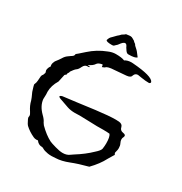

<svg xmlns="http://www.w3.org/2000/svg" viewBox="-189 -970 1054 1110"><g transform="rotate(30 337.5 -414.5)"><path d="M524.9 -62 525.9 -60.5 526.4 -62ZM313 0Q295.9 0 286.1 -2Q262.2 -6.3 252 -12.7Q244.6 -18.1 237.8 -18.1Q214.4 -18.1 199.7 -39.1Q194.3 -38.1 189.5 -38.1Q178.7 -38.1 169.4 -42.5Q133.3 -59.1 108.4 -82.5Q100.6 -90.3 88.4 -116.2Q85 -124 85 -128.4Q86.4 -132.8 86.4 -136.7Q86.4 -147 76.7 -160.6Q57.6 -188.5 50.3 -219.2Q47.9 -229 30.8 -265.6Q18.6 -304.2 18.6 -308.1Q18.6 -310.1 20 -312.5Q25.4 -323.2 26.4 -338.4Q27.3 -351.1 28.1 -363.5Q28.8 -376 36.1 -382.8L42 -398.9L37.6 -415Q39.6 -434.1 49.8 -445.8Q47.9 -451.2 47.9 -457Q47.9 -468.8 55.7 -483.4Q74.2 -506.8 81.5 -519Q91.3 -536.1 105.5 -545.9L121.1 -557.1Q137.7 -566.4 137.7 -575.2Q137.7 -578.6 139.6 -581.1Q142.1 -582 184.6 -620.1Q232.4 -663.1 291 -685.5Q316.4 -696.8 340.3 -696.8Q380.4 -696.8 399.4 -688.5Q417 -700.2 443.4 -700.2L453.1 -699.7Q584.5 -689.9 597.7 -659.2L598.1 -656.2Q598.1 -653.3 596.2 -651.4Q593.8 -647.5 587.4 -647.5Q564.5 -647.5 536.6 -652.3Q513.7 -656.2 511.7 -656.2Q498 -656.2 490.7 -646L486.3 -637.2Q483.4 -621.6 455.6 -619.1L379.4 -612.8Q334.5 -610.8 325.2 -599.1Q323.7 -597.2 318.4 -595.2Q313 -593.3 307.6 -590.8L305.2 -605.5H298.8Q275.9 -600.6 269 -588.9Q259.8 -573.7 231 -560.1L247.6 -557.6Q246.6 -553.7 238.8 -552.7L234.9 -553.2Q220.2 -553.2 211.4 -541.5L206.1 -532.7Q197.8 -514.2 188 -507.3Q180.7 -502.4 173.8 -493.4Q167 -484.4 161.1 -476.1L159.2 -468.3L153.3 -460.4L153.8 -457Q153.8 -450.2 146.5 -446.8L143.1 -442.9L132.3 -393.1Q106.9 -351.6 106.9 -310.1Q106.9 -301.8 107.9 -293.5Q106.9 -277.3 106.9 -261.2Q111.3 -218.3 149.4 -180.7Q169.4 -161.6 176.8 -144.5Q180.2 -138.7 186 -131.3Q227.5 -89.8 266.1 -70.3Q275.9 -65.4 308.6 -56.2Q338.4 -47.4 359.4 -47.4Q387.2 -47.4 405.8 -62.5L420.9 -72.8Q478 -108.4 518.1 -147.5Q544.9 -170.9 547.4 -184.6Q550.3 -204.1 550.3 -221.7Q550.3 -264.6 538.6 -279.3Q522 -281.2 494.6 -281.2L454.1 -280.8Q429.2 -280.8 391.6 -282.7Q348.6 -284.2 336.4 -284.2Q319.8 -284.2 305.7 -283.2Q275.9 -283.2 253.4 -291L193.8 -312Q180.2 -316.4 179.7 -323.7Q185.1 -329.1 194.8 -331.1L284.7 -342.3L398.9 -357.4Q484.9 -368.2 530.3 -368.2Q542 -368.2 551.8 -367.2Q575.2 -364.7 579.1 -345.5Q583 -326.2 604.5 -323.2Q621.1 -320.8 621.1 -311Q621.1 -307.6 619.1 -303.2Q614.3 -295.4 614.3 -286.1Q614.3 -275.4 620.6 -263.2Q627 -251 627 -233.9Q627 -222.7 624 -213.1Q621.1 -203.6 621.1 -201.2Q621.1 -195.8 625 -190.9Q626 -190.4 626 -189.5Q626 -187 621.1 -180.7Q611.8 -164.6 602.1 -148.9Q578.1 -102.1 532.7 -55.7Q469.2 -39.1 423.6 -21Q377.9 -2.9 339.4 -1.5ZM292.5 -730.5Q253.9 -730.5 253.9 -741.2Q253.9 -743.7 255.4 -745.6Q259.3 -757.8 265.1 -763.7Q268.6 -766.6 275.9 -774.4Q287.1 -787.1 293 -792Q303.2 -799.8 312.5 -810.5L328.6 -820.8Q331.5 -826.7 344.2 -826.7Q352.1 -828.6 362.3 -828.6Q370.6 -828.6 378.4 -823.5Q386.2 -818.4 393.1 -814.9Q396 -809.6 402.1 -806.4Q408.2 -803.2 410.6 -797.4Q412.6 -793.9 418 -789.6Q434.6 -774.9 438 -770Q443.4 -763.7 459 -742.7Q447.8 -731 405.8 -731H402.3Q392.6 -731 383.3 -744.6Q380.4 -749.5 373.5 -759.3Q365.7 -778.3 356.9 -778.3Q348.1 -778.3 340.8 -771Q336.4 -767.6 322.8 -749Q315.9 -743.2 309.1 -736.3Q306.2 -730.5 292.5 -730.5Z"/></g></svg>

Font: Kurland
Style: Regular
Weight: 400
Designer: GGBot
Version: 0.22